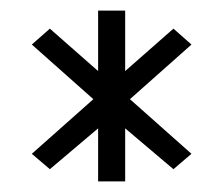

<svg xmlns="http://www.w3.org/2000/svg" viewBox="-20 -694 420 362"><path d="M74 -375 40 -404 156 -507 40 -610 74 -640 165 -560V-674H216V-560L307 -640L341 -610L225 -507L341 -404L307 -375L216 -452V-352H165V-452Z"/></svg>

Font: Charger Pro
Style: Lit
Weight: 300
Designer: Jasper
Foundry: Cannot Into Space Fonts
Version: Version 1.09